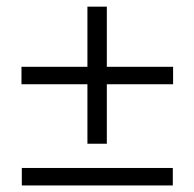

<svg xmlns="http://www.w3.org/2000/svg" viewBox="-20 -651 587 580"><path d="M44.9 -396.5V-449.2H244.1V-630.9H302.7V-449.2H502.9V-396.5H302.7V-216.8H244.1V-396.5ZM45.9 -90.8V-143.6H502V-90.8Z"/></svg>

Font: Gothic A1 Light
Style: Regular
Weight: 300
Version: Version 2.50